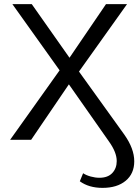

<svg xmlns="http://www.w3.org/2000/svg" viewBox="-20 -678 672 931"><path d="M367 201 383 162Q398 172 420 178Q442 184 462 184Q503 184 524.5 161Q546 138 546 103Q546 61 509 9L314 -269L131 0H29L269 -337L40 -658H134L317 -398L494 -658H596L363 -331L583 -25Q631 43 631 104Q631 164 589.5 198.5Q548 233 477 233Q411 233 367 201Z"/></svg>

Font: Ysabeau Medium
Style: Regular
Weight: 500
Designer: Christian Thalmann (Catharsis Fonts)
Version: Version 0.003